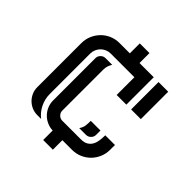

<svg xmlns="http://www.w3.org/2000/svg" viewBox="-155 -609 774 774"><g transform="rotate(45 232.0 -221.5)"><path d="M152.3 -384.8Q140.6 -384.8 129.9 -380.1Q119.1 -375.5 111.3 -367.7Q103.5 -359.9 98.9 -349.1Q94.2 -338.4 94.2 -326.7V-95.7Q94.2 -67.9 106.4 -42.5Q118.7 -17.1 140.6 0H118.7Q102.1 0 87.6 -6.3Q73.2 -12.7 62.5 -23.4Q51.8 -34.2 45.4 -48.6Q39.1 -63 39.1 -79.6V-331.1Q39.1 -353.5 47.6 -373.3Q56.2 -393.1 70.8 -408Q85.4 -422.9 105.2 -431.4Q125 -439.9 147.5 -439.9H206.5V-496.6H261.7V-439.9H342.8V-283.7H287.6V-384.8ZM177.2 -84Q177.2 -72.3 185.8 -63.7Q194.3 -55.2 206.1 -55.2H312.5Q331.1 -55.2 342.5 -62.3Q354 -69.3 360.1 -80.8Q366.2 -92.3 368.2 -106.9Q370.1 -121.6 370.1 -136.2H425.3V-108.4Q425.3 -85.9 416.7 -66.2Q408.2 -46.4 393.6 -31.7Q378.9 -17.1 359.1 -8.5Q339.4 0 316.9 0H261.7V54.2H206.5V0Q189 -0.5 173.6 -7.6Q158.2 -14.6 146.7 -26.4Q135.3 -38.1 128.7 -53.7Q122.1 -69.3 122.1 -86.9V-328.1Q122.1 -339.8 130.6 -348.4Q139.2 -356.9 150.9 -356.9H189Q183.6 -348.6 180.4 -338.9Q177.2 -329.1 177.2 -319.3ZM425.3 -283.7H370.1V-439.9H425.3ZM275.4 -82.5Q284.7 -96.2 286.1 -108.2Q287.6 -120.1 287.6 -136.2H342.8V-111.8Q342.8 -99.6 334.2 -91.1Q325.7 -82.5 313.5 -82.5Z"/></g></svg>

Font: Isar CAT
Style: Regular
Weight: 400
Designer: Digitized by Peter Wiegel
Foundry: CAT-Fonts, Peter Wiegel
Version: Version 1.000; ttfautohint (v1.3)